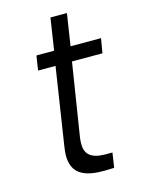

<svg xmlns="http://www.w3.org/2000/svg" viewBox="-101 -695 553 755"><g transform="rotate(-15 175.5 -317.5)"><path d="M341 -447 351 -506H227L247 -636H180L160 -506H88L79 -447H150L102 -135C100 -121 98 -108 98 -96C98 -37 128 1 222 1C235 1 248 1 269 0L278 -60H247C189 -61 168 -84 168 -125C168 -133 169 -141 170 -150L217 -447Z"/></g></svg>

Font: Arthouse Owned
Style: Italic
Weight: 400
Italic angle: -10°
Designer: Jeremy Tribby
Foundry: Tribby Type
Version: Version 1.000;PS 001.000;hotconv 1.0.88;makeotf.lib2.5.64775